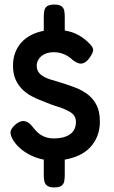

<svg xmlns="http://www.w3.org/2000/svg" viewBox="-20 -744 499 842"><path d="M418 -211Q418 -176 407 -148Q396 -120 376 -98.5Q356 -77 327.5 -63.5Q299 -50 264 -44V24Q264 39 261.5 51.5Q259 64 249 71Q239 78 217 78Q197 78 187 70.5Q177 63 174.5 50.5Q172 38 172 24V-44Q145 -49 120 -60.5Q95 -72 75 -88Q55 -104 41 -124Q26 -147 26 -163Q26 -179 49 -199Q65 -212 79 -213Q93 -214 105 -205.5Q117 -197 127 -183Q144 -160 166 -148.5Q188 -137 215 -137Q247 -137 269 -145.5Q291 -154 302 -170Q313 -186 313 -209Q313 -236 291 -250.5Q269 -265 235 -275.5Q201 -286 166 -301Q141 -310 118 -322.5Q95 -335 77 -353Q59 -371 48 -396Q37 -421 37 -456Q37 -487 46.5 -512.5Q56 -538 73.5 -557.5Q91 -577 116 -590Q141 -603 172 -609V-671Q172 -686 174.5 -698Q177 -710 187 -717Q197 -724 218 -724Q239 -724 249 -717Q259 -710 261.5 -698Q264 -686 264 -671V-610Q297 -605 322.5 -591Q348 -577 367 -558Q387 -540 388.5 -527Q390 -514 373 -491Q363 -476 351 -469.5Q339 -463 327 -466Q315 -469 301 -479Q291 -489 278.5 -497Q266 -505 250.5 -510Q235 -515 214 -515Q198 -515 184.5 -510.5Q171 -506 161.5 -498Q152 -490 146.5 -479Q141 -468 141 -455Q141 -432 157.5 -418Q174 -404 201 -395.5Q228 -387 259 -378Q287 -369 315 -358Q343 -347 366.5 -328.5Q390 -310 404 -282Q418 -254 418 -211Z"/></svg>

Font: Fredoka Light Medium
Style: Regular
Weight: 500
Version: Version 2.001